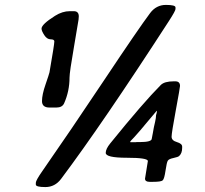

<svg xmlns="http://www.w3.org/2000/svg" viewBox="-20 -735 844 790"><path d="M625.5 -275.9V-278.8H624.5Q624 -278.8 580.6 -226.6L573.2 -217.8Q570.8 -214.4 569.3 -212.9Q567.9 -211.4 565.4 -208.5L558.1 -199.7L532.2 -170.4Q515.6 -153.8 515.6 -151.4V-150.4L517.1 -149.9H539.6L541.5 -150.4H555.2Q604.5 -150.4 604.5 -164.6Q606.4 -173.3 609.1 -188.7Q611.8 -204.1 612.5 -208Q613.3 -211.9 613.8 -214.4Q614.3 -216.8 618.2 -233.6Q622.1 -250.5 622.1 -261.2Q625.5 -271.5 625.5 -275.9ZM211.9 -292.5H183.6Q152.8 -292.5 152.8 -319.1Q152.8 -345.7 167.5 -387.9Q182.1 -430.2 183.6 -437.5Q203.6 -552.7 203.6 -564.5Q203.6 -573.2 188.5 -573.2Q173.3 -573.2 162.1 -590.6Q150.9 -607.9 150.9 -617.2Q150.9 -634.8 206.5 -669.9Q236.8 -689 267.1 -689H283.7Q304.2 -689 304.2 -667.5Q303.2 -657.7 303.2 -654.3Q303.2 -650.9 284.7 -544.2Q266.1 -437.5 266.1 -416Q266.1 -359.9 243.7 -309.6Q235.8 -292.5 211.9 -292.5ZM702.1 -704.6V-697.8Q702.1 -690.4 675.3 -648.9Q401.4 -225.6 231.4 1Q206.1 34.7 166.7 34.7Q127.4 34.7 127.4 24.4V17.1Q127.4 7.3 154.3 -31.2Q266.6 -192.4 408.7 -405.5Q550.8 -618.7 597.7 -681.2Q623 -714.8 662.6 -714.8Q702.1 -714.8 702.1 -704.6ZM415 -106Q415 -122.1 433.6 -145Q570.8 -314.5 641.6 -385.3Q656.7 -400.4 695.3 -400.4H701.2Q720.7 -400.4 720.7 -381.3Q720.7 -375 703.4 -281.5Q686 -188 686 -172.4Q686 -156.7 707.8 -150.4Q729.5 -144 729.5 -131.8V-126.5Q729.5 -104.5 717.3 -93.3Q712.9 -88.9 694.1 -85Q675.3 -81.1 670.7 -74.2Q666 -67.4 661.1 -33.2Q656.2 1 649.4 7.1Q642.6 13.2 609.4 13.2H595.7Q576.7 13.2 576.7 0L588.4 -72.3Q588.4 -85.9 501.7 -85.9Q415 -85.9 415 -106Z"/></svg>

Font: Averia Sans Libre
Style: Bold Italic
Weight: 700
Italic angle: -6.90001°
Version: Version 1.002